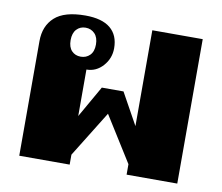

<svg xmlns="http://www.w3.org/2000/svg" viewBox="-67 -644 839 724"><g transform="rotate(10 352.5 -282.0)"><path d="M50 -439Q50 -497 87 -530.5Q124 -564 204 -564Q268 -564 300 -537.5Q332 -511 332 -461Q332 -422 306 -393Q280 -364 243 -364V-186L312 -307H395L462 -186V-553H655V0H461V-40L352 -214L243 -38V0H50ZM262 -463Q262 -490 248 -504.5Q234 -519 213 -519Q192 -519 178.5 -504.5Q165 -490 165 -463Q165 -436 178.5 -422Q192 -408 213 -408Q234 -408 248 -422Q262 -436 262 -463Z"/></g></svg>

Font: Trirong Black
Style: Regular
Weight: 900
Designer: Katatrad Team
Foundry: CadsonDemak
Version: Version 1.001